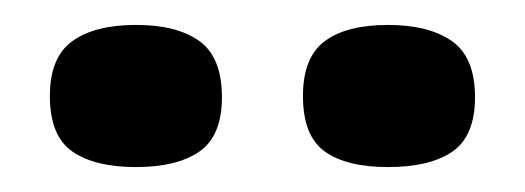

<svg xmlns="http://www.w3.org/2000/svg" viewBox="-20 -712 421 154"><path d="M291 -578Q258 -578 240.5 -590.5Q223 -603 223 -635Q223 -666 240.5 -679Q258 -692 291 -692Q324 -692 342.5 -679Q361 -666 361 -634Q361 -603 343 -590.5Q325 -578 291 -578ZM89 -578Q56 -578 38 -590.5Q20 -603 20 -635Q20 -666 38 -679Q56 -692 89 -692Q122 -692 140 -679Q158 -666 158 -634Q158 -603 140 -590.5Q122 -578 89 -578Z"/></svg>

Font: Bricolage Grotesque 96pt SemiBold
Style: Regular
Weight: 600
Designer: Mathieu Triay
Foundry: Atelier Triay
Version: Version 1.001; ttfautohint (v1.8.4.7-5d5b);gftools[0.9.33.de